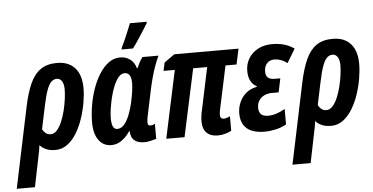

<svg xmlns="http://www.w3.org/2000/svg" viewBox="-117 -893 2437 1253"><g transform="rotate(-5 1101.0 -266.0)"><path d="M-56.2 240.2 55.2 -291Q73.7 -378.9 100.3 -437.7Q127 -496.6 169.2 -525.9Q211.4 -555.2 275.9 -555.2Q329.1 -555.2 364.3 -533.7Q399.4 -512.2 417.2 -472.7Q435.1 -433.1 435.1 -378.9Q435.1 -334.5 426.3 -282.2Q417.5 -230 400.1 -178.5Q382.8 -127 356.7 -84.2Q330.6 -41.5 295.9 -15.9Q261.2 9.8 217.8 9.8Q182.6 9.8 157.2 -1.2Q131.8 -12.2 116.2 -30.8Q114.3 -12.2 110.1 8.8Q106 29.8 102.1 47.9L63 240.2ZM195.8 -95.2Q218.8 -95.2 237.3 -116.2Q255.9 -137.2 270 -170.9Q284.2 -204.6 293.5 -243.2Q302.7 -281.7 307.4 -317.6Q312 -353.5 312 -377.9Q312 -414.6 299.6 -433.3Q287.1 -452.1 267.1 -452.1Q245.6 -452.1 229.5 -436.3Q213.4 -420.4 200 -382.6Q186.5 -344.7 172.9 -278.8L142.1 -132.8Q149.4 -117.7 162.8 -106.4Q176.3 -95.2 195.8 -95.2Z M584 9.8Q532.2 9.8 501.7 -32Q471.2 -73.7 471.2 -147.9Q471.2 -201.7 480.7 -258.5Q490.2 -315.4 508.8 -368.2Q527.3 -420.9 554.2 -463.1Q581.1 -505.4 615.2 -530.3Q649.4 -555.2 690.9 -555.2Q725.6 -555.2 753.9 -535.6Q782.2 -516.1 793.9 -475.1H797.4Q803.2 -489.3 809.8 -502Q816.4 -514.6 823 -525.9Q829.6 -537.1 835.9 -544.9H940.9Q927.2 -515.6 915 -482.4Q902.8 -449.2 892.8 -412.8Q882.8 -376.5 874 -336.9L838.4 -168Q835 -154.3 833 -140.6Q831.1 -127 831.1 -118.2Q831.1 -104.5 836.2 -99.9Q841.3 -95.2 850.1 -95.2Q855.5 -95.2 862.8 -97.2Q870.1 -99.1 878.9 -104V-5.9Q862.3 0 840.1 4.9Q817.9 9.8 804.2 9.8Q762.7 9.8 742.7 -3.9Q722.7 -17.6 716.6 -36.6Q710.4 -55.7 710.9 -70.8H708Q690.9 -45.9 671.6 -27.8Q652.3 -9.8 630.9 0Q609.4 9.8 584 9.8ZM631.3 -91.8Q659.2 -91.8 679.4 -117.2Q699.7 -142.6 713.6 -179.9Q727.5 -217.3 735.4 -252Q745.6 -299.3 749.8 -329.3Q753.9 -359.4 753.9 -381.8Q753.9 -416.5 742.9 -433.3Q731.9 -450.2 710 -450.2Q688.5 -450.2 670.4 -429Q652.3 -407.7 638.4 -373.8Q624.5 -339.8 615 -301Q605.5 -262.2 600.3 -226.1Q595.2 -189.9 595.2 -165Q595.2 -128.4 604.2 -110.1Q613.3 -91.8 631.3 -91.8ZM704.1 -606 707.5 -619.1Q713.9 -630.9 723.1 -651.6Q732.4 -672.4 742.4 -695.6Q752.4 -718.8 760.7 -739.5Q769 -760.3 773.4 -772H884.3L882.3 -762.2Q874 -748.5 860.8 -727.5Q847.7 -706.5 832.5 -683.3Q817.4 -660.2 803.5 -639.6Q789.6 -619.1 779.3 -606Z M1281.2 7.8Q1234.9 7.8 1209 -17.6Q1183.1 -43 1183.1 -91.8Q1183.1 -109.4 1185.8 -129.9Q1188.5 -150.4 1193.4 -169.9L1251 -442.9H1159.2L1064 0H944.3L1039.1 -442.9H965.3L977.1 -497.1L1044.9 -544.9H1465.3L1443.4 -442.9H1371.1L1310.1 -157.2Q1308.6 -148.9 1307.4 -141.1Q1306.2 -133.3 1306.2 -124Q1306.2 -111.3 1312 -104.7Q1317.9 -98.1 1330.1 -98.1Q1340.8 -98.1 1351.3 -101.8Q1361.8 -105.5 1371.1 -109.9V-15.1Q1351.1 -3.9 1326.7 2Q1302.2 7.8 1281.2 7.8Z M1587.9 9.8Q1537.1 9.8 1502.4 -5.1Q1467.8 -20 1450.4 -49.8Q1433.1 -79.6 1433.1 -124Q1433.1 -159.7 1447.3 -193.6Q1461.4 -227.5 1490 -252.7Q1518.6 -277.8 1562 -286.1L1563 -290Q1539.1 -301.3 1524.2 -327.1Q1509.3 -353 1509.3 -395Q1509.3 -439.9 1531.2 -476.3Q1553.2 -512.7 1593 -533.9Q1632.8 -555.2 1686 -555.2Q1726.6 -555.2 1762.7 -545.4Q1798.8 -535.6 1830.1 -513.2L1775.9 -422.9Q1756.3 -438.5 1734.4 -446.3Q1712.4 -454.1 1691.9 -454.1Q1660.6 -454.1 1642.8 -433.8Q1625 -413.6 1625 -379.9Q1625 -353 1639.6 -340.6Q1654.3 -328.1 1684.1 -328.1H1720.2L1701.2 -237.8H1657.2Q1627.9 -237.8 1605.7 -226.6Q1583.5 -215.3 1571.3 -195.6Q1559.1 -175.8 1559.1 -148.9Q1559.1 -122.1 1573.2 -106.9Q1587.4 -91.8 1620.1 -91.8Q1646 -91.8 1673.1 -100.3Q1700.2 -108.9 1731 -126V-24.9Q1698.2 -6.8 1660.9 1.5Q1623.5 9.8 1587.9 9.8Z M1750 240.2 1861.3 -291Q1879.9 -378.9 1906.5 -437.7Q1933.1 -496.6 1975.3 -525.9Q2017.6 -555.2 2082 -555.2Q2135.3 -555.2 2170.4 -533.7Q2205.6 -512.2 2223.4 -472.7Q2241.2 -433.1 2241.2 -378.9Q2241.2 -334.5 2232.4 -282.2Q2223.6 -230 2206.3 -178.5Q2189 -127 2162.8 -84.2Q2136.7 -41.5 2102.1 -15.9Q2067.4 9.8 2023.9 9.8Q1988.8 9.8 1963.4 -1.2Q1938 -12.2 1922.4 -30.8Q1920.4 -12.2 1916.3 8.8Q1912.1 29.8 1908.2 47.9L1869.1 240.2ZM2002 -95.2Q2024.9 -95.2 2043.5 -116.2Q2062 -137.2 2076.2 -170.9Q2090.3 -204.6 2099.6 -243.2Q2108.9 -281.7 2113.5 -317.6Q2118.2 -353.5 2118.2 -377.9Q2118.2 -414.6 2105.7 -433.3Q2093.3 -452.1 2073.2 -452.1Q2051.8 -452.1 2035.6 -436.3Q2019.5 -420.4 2006.1 -382.6Q1992.7 -344.7 1979 -278.8L1948.2 -132.8Q1955.6 -117.7 1969 -106.4Q1982.4 -95.2 2002 -95.2Z"/></g></svg>

Font: Open Sans Condensed
Style: Italic
Weight: 400
Width: 3
Italic angle: -12°
Designer: Monotype Design Team
Foundry: Monotype Imaging Inc.
Version: Version 3.000